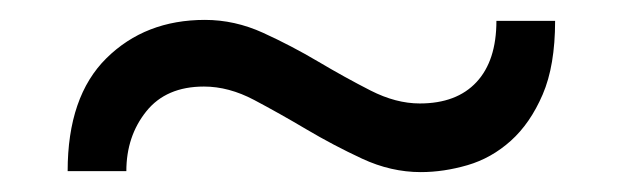

<svg xmlns="http://www.w3.org/2000/svg" viewBox="-20 -382 626 193"><path d="M48 -210Q48 -285 87 -323.5Q126 -362 186 -362Q216 -362 244.5 -349Q273 -336 300 -320Q327 -304 352.5 -291Q378 -278 402 -278Q439 -278 459 -299.5Q479 -321 479 -361H538Q538 -316 525.5 -287Q513 -258 493.5 -240.5Q474 -223 450 -216Q426 -209 403 -209Q373 -209 344 -222.5Q315 -236 288 -252Q261 -268 235.5 -281.5Q210 -295 185 -295Q147 -295 127 -270Q107 -245 107 -210Z"/></svg>

Font: Mukta
Style: Regular
Weight: 400
Designer: Girish Dalvi and Yashodeep Gholap
Foundry: Ek Type
Version: Version 2.538;PS 1.001;hotconv 16.6.51;makeotf.lib2.5.65220;